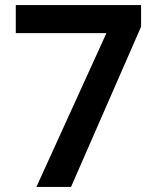

<svg xmlns="http://www.w3.org/2000/svg" viewBox="-20 -734 617 754"><path d="M123 0 398 -604H42V-714H534V-629L259 0Z"/></svg>

Font: Noto Sans Symbols SemiBold
Style: Regular
Weight: 600
Version: Version 2.002